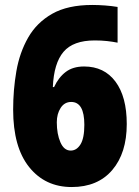

<svg xmlns="http://www.w3.org/2000/svg" viewBox="-20 -744 562 774"><path d="M33 -302Q33 -382 46 -457Q59 -532 93.5 -592.5Q128 -653 190.5 -688.5Q253 -724 352 -724Q376 -724 403 -722Q430 -720 454 -716V-572Q434 -576 411.5 -578.5Q389 -581 362 -581Q275 -581 236 -535Q197 -489 193 -393H198Q216 -432 245 -454Q274 -476 319 -476Q400 -476 445.5 -415Q491 -354 491 -244Q491 -127 432.5 -58.5Q374 10 269 10Q162 10 97.5 -70.5Q33 -151 33 -302ZM265 -137Q289 -137 304.5 -162Q320 -187 320 -241Q320 -333 267 -333Q240 -333 224.5 -309Q209 -285 209 -251Q209 -204 223.5 -170.5Q238 -137 265 -137Z"/></svg>

Font: Noto Sans Khmer UI Condensed Black
Style: Regular
Weight: 900
Width: 3
Designer: Danh Hong and the Monotype Design Team
Foundry: Monotype Imaging Inc.
Version: Version 2.002; ttfautohint (v1.8.4.7-5d5b)